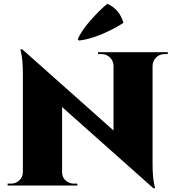

<svg xmlns="http://www.w3.org/2000/svg" viewBox="-20 -974 921 1008"><path d="M395 -761 388 -768Q407 -812 453 -864.5Q499 -917 543 -954Q607 -927 628 -854Q578 -821 513 -794Q448 -767 395 -761ZM843 -690Q818 -690 800 -672.5Q782 -655 781 -630V-114Q781 -40 791 0L794 14H785L306 -412V-71Q306 -35 337 -18Q351 -10 367 -10H386V0H20V-10H39Q64 -10 82 -27.5Q100 -45 100 -71V-590Q100 -660 90 -701L87 -715H97L576 -289V-629Q575 -655 557 -672.5Q539 -690 514 -690H495V-700H861V-690Z"/></svg>

Font: Cinzel Decorative Black
Style: Regular
Weight: 900
Designer: Natanael Gama
Version: Version 1.002;PS 001.002;hotconv 1.0.56;makeotf.lib2.0.21325